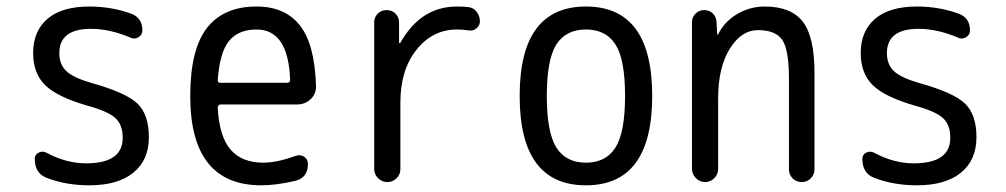

<svg xmlns="http://www.w3.org/2000/svg" viewBox="-20 -550 3040 580"><path d="M245.1 -230.5Q153.3 -256.8 116.7 -292.5Q80.1 -328.1 80.1 -389.6Q80.1 -456.1 123.5 -493.2Q167 -530.3 250 -530.3Q316.4 -530.3 376 -508.8Q410.2 -496.1 410.2 -458Q410.2 -445.3 398.9 -438Q387.7 -430.7 376 -435.5Q312.5 -462.9 254.9 -462.9Q159.2 -462.9 159.2 -389.6Q159.2 -355.5 180.2 -335.4Q201.2 -315.4 254.9 -299.8Q360.4 -270.5 395 -237.3Q429.7 -204.1 429.7 -135.3Q429.7 -66.4 382.8 -28.3Q335.9 9.8 250 9.8Q179.7 9.8 121.1 -12.7Q85 -26.4 85 -70.3Q85 -83 96.7 -88.9Q108.4 -94.7 120.1 -88.9Q179.7 -56.6 240.2 -56.6Q351.6 -56.6 350.6 -134.8Q350.6 -171.9 329.6 -192.4Q308.6 -212.9 245.1 -230.5Z M754.9 -460.9Q700.2 -460.9 671.9 -426.3Q643.6 -391.6 637.7 -307.6Q637.7 -299.8 646.5 -299.8H846.7Q855.5 -299.8 856.4 -307.6Q851.6 -460.9 754.9 -460.9ZM769.5 9.8Q554.7 9.8 554.7 -259.8Q554.7 -400.4 605 -465.3Q655.3 -530.3 754.9 -530.3Q840.8 -530.3 885.7 -473.6Q930.7 -417 934.6 -291Q935.5 -266.6 918.5 -250.5Q901.4 -234.4 877 -234.4H646.5Q638.7 -234.4 637.7 -224.6Q642.6 -136.7 676.8 -97.7Q710.9 -58.6 775.4 -58.6Q816.4 -58.6 873 -79.1Q886.7 -84 898.4 -76.7Q910.2 -69.3 910.2 -54.7Q910.2 -13.7 873 -3.9Q814.5 9.8 769.5 9.8Z M1150.4 0Q1133.8 0 1122.1 -11.7Q1110.4 -23.4 1110.4 -39.1V-482.4Q1110.4 -498 1121.1 -508.8Q1131.8 -519.5 1147.9 -519.5Q1164.1 -519.5 1174.8 -508.8Q1185.5 -498 1185.5 -482.4V-420.9Q1185.5 -419.9 1186.5 -419.9Q1188.5 -419.9 1189.5 -420.9Q1251 -530.3 1360.4 -530.3Q1384.8 -530.3 1396.5 -528.3Q1411.1 -526.4 1420.4 -513.7Q1429.7 -501 1429.7 -485.4Q1429.7 -472.7 1419.4 -464.4Q1409.2 -456.1 1396.5 -458Q1378.9 -460.9 1360.4 -460.9Q1287.1 -460.9 1238.3 -399.9Q1189.5 -338.9 1189.5 -240.2V-39.1Q1189.5 -22.5 1177.7 -11.2Q1166 0 1150.4 0Z M1839.4 -415.5Q1810.5 -460.9 1750 -460.9Q1689.5 -460.9 1660.6 -415.5Q1631.8 -370.1 1631.8 -260.3Q1631.8 -150.4 1660.6 -104.5Q1689.5 -58.6 1750 -58.6Q1810.5 -58.6 1839.4 -104.5Q1868.2 -150.4 1868.2 -260.3Q1868.2 -370.1 1839.4 -415.5ZM1950.2 -260.3Q1950.2 9.8 1750 9.8Q1549.8 9.8 1549.8 -260.3Q1549.8 -530.3 1750 -530.3Q1950.2 -530.3 1950.2 -260.3Z M2070.3 -40V-483.4Q2070.3 -498 2081.1 -508.8Q2091.8 -519.5 2107.4 -519.5Q2123 -519.5 2133.3 -509.3Q2143.6 -499 2144.5 -483.4L2146.5 -446.3Q2146.5 -445.3 2147.5 -445.3Q2149.4 -445.3 2149.4 -446.3Q2168 -484.4 2206.5 -507.3Q2245.1 -530.3 2290 -530.3Q2369.1 -530.3 2404.8 -484.9Q2440.4 -439.5 2440.4 -330.1V-38.1Q2440.4 -22.5 2429.2 -11.2Q2418 0 2401.9 0Q2385.7 0 2374.5 -11.2Q2363.3 -22.5 2363.3 -38.1V-311.5Q2363.3 -399.4 2343.3 -429.2Q2323.2 -459 2269.5 -459Q2219.7 -459 2184.6 -402.8Q2149.4 -346.7 2149.4 -252V-40Q2149.4 -23.4 2137.7 -11.7Q2126 0 2109.9 0Q2093.8 0 2082 -12.2Q2070.3 -24.4 2070.3 -40Z M2745.1 -230.5Q2653.3 -256.8 2616.7 -292.5Q2580.1 -328.1 2580.1 -389.6Q2580.1 -456.1 2623.5 -493.2Q2667 -530.3 2750 -530.3Q2816.4 -530.3 2876 -508.8Q2910.2 -496.1 2910.2 -458Q2910.2 -445.3 2898.9 -438Q2887.7 -430.7 2876 -435.5Q2812.5 -462.9 2754.9 -462.9Q2659.2 -462.9 2659.2 -389.6Q2659.2 -355.5 2680.2 -335.4Q2701.2 -315.4 2754.9 -299.8Q2860.4 -270.5 2895 -237.3Q2929.7 -204.1 2929.7 -135.3Q2929.7 -66.4 2882.8 -28.3Q2835.9 9.8 2750 9.8Q2679.7 9.8 2621.1 -12.7Q2585 -26.4 2585 -70.3Q2585 -83 2596.7 -88.9Q2608.4 -94.7 2620.1 -88.9Q2679.7 -56.6 2740.2 -56.6Q2851.6 -56.6 2850.6 -134.8Q2850.6 -171.9 2829.6 -192.4Q2808.6 -212.9 2745.1 -230.5Z"/></svg>

Font: Rounded Mgen+ 1m regular
Style: Regular
Weight: 400
Designer: [Source Han Sans]
Ryoko NISHIZUKA  (kana & ideographs); Paul D. Hunt (Latin, Greek & Cyrillic); Wenlong ZHANG  (bopomofo
Version: Version 1.059.20150602